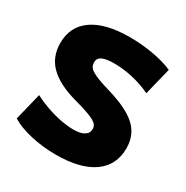

<svg xmlns="http://www.w3.org/2000/svg" viewBox="-170 -884 1006 1037"><g transform="rotate(30 333.0 -365.0)"><path d="M317 10Q235 10 160 -7Q85 -24 36 -54L78 -224Q113 -205 157.5 -189Q202 -173 247.5 -164Q293 -155 330 -155Q374 -155 397 -169Q420 -183 420 -210Q420 -223 413 -233.5Q406 -244 389 -253.5Q372 -263 341.5 -273.5Q311 -284 264 -297Q205 -313 162 -335Q119 -357 91 -385Q63 -413 49.5 -448Q36 -483 36 -525Q36 -629 116.5 -684.5Q197 -740 347 -740Q420 -740 491.5 -727.5Q563 -715 616 -692L574 -522Q520 -548 460.5 -561.5Q401 -575 344 -575Q294 -575 270 -563.5Q246 -552 246 -526Q246 -512 252 -500.5Q258 -489 274 -479Q290 -469 318.5 -458Q347 -447 392 -434Q456 -415 501 -393Q546 -371 574.5 -344.5Q603 -318 616.5 -284.5Q630 -251 630 -210Q630 -104 548.5 -47Q467 10 317 10Z"/></g></svg>

Font: M PLUS 1 Thin Black
Style: Regular
Weight: 900
Version: Version 1.001